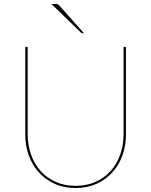

<svg xmlns="http://www.w3.org/2000/svg" viewBox="-20 -936 760 965"><path d="M360 -2Q416.5 -2 461.2 -22.2Q506 -42.5 537 -77.5Q568 -112.5 584.5 -159.5Q601 -206.5 601 -260V-700H613V-260Q613 -204.5 595.5 -155.5Q578 -106.5 545 -70Q512 -33.5 465.2 -12.2Q418.5 9 360 9Q301.5 9 254.8 -12.2Q208 -33.5 175 -70Q142 -106.5 124.5 -155.5Q107 -204.5 107 -260V-700H119V-261Q119 -207.5 135.5 -160.2Q152 -113 183 -77.8Q214 -42.5 258.8 -22.2Q303.5 -2 360 -2ZM256.5 -916Q265 -916 269.2 -914.8Q273.5 -913.5 277.5 -909L402 -769H396Q393.5 -769 391.2 -769.5Q389 -770 387 -772L238.5 -916Z"/></svg>

Font: Lato 2
Style: Regular
Weight: 100
Designer: Lukasz Dziedzic with Adam Twardoch and Botio Nikoltchev
Foundry: tyPoland Lukasz Dziedzic
Version: Version 2.015; 2015-08-06; http://www.latofonts.com/